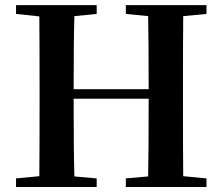

<svg xmlns="http://www.w3.org/2000/svg" viewBox="-20 -745 887 765"><path d="M43.9 0V-34.2L136.7 -43Q137.7 -139.6 137.7 -337.9V-385.7Q137.7 -582 136.7 -679.7L43.9 -689.5V-724.6H365.2V-689.5L276.4 -680.7Q273.4 -585 273.4 -389.6H572.3Q572.3 -584 570.3 -680.7L481.4 -689.5V-724.6H802.7V-689.5L710 -680.7Q709 -583 709 -385.7V-337.9Q709 -140.6 710 -43L802.7 -34.2V0H481.4V-34.2L570.3 -42Q572.3 -138.7 572.3 -351.6H273.4Q273.4 -139.6 276.4 -42L365.2 -34.2V0Z"/></svg>

Font: Bpmf GenYo Min B
Style: B
Weight: 700
Foundry: But Ko
Version: Version 1.320